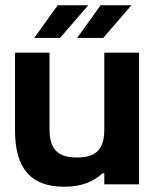

<svg xmlns="http://www.w3.org/2000/svg" viewBox="-20 -700 604 729"><path d="M508 0V-500H376V-209C376 -135 347 -102 272 -102C198 -102 168 -135 168 -209V-500H37V-205C37 -58 99 9 224 9C291 9 336 -11 369 -42H376V0ZM110 -556H208L315 -680H199ZM273 -556H372L479 -680H362Z"/></svg>

Font: LT Wave Alt Bold
Style: Regular
Weight: 700
Designer: Daniel Lyons
Version: Version 2.5 (Glyphs App)